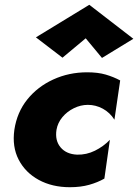

<svg xmlns="http://www.w3.org/2000/svg" viewBox="-20 -772 577 802"><path d="M338 -612 406 -530 537 -610 353 -752 130 -616 241 -531ZM216 -230Q221 -259 240.5 -282.5Q260 -306 288.5 -320Q317 -334 347 -334Q380 -334 409.5 -318Q439 -302 458 -272L482 -436Q454 -451 421.5 -460.5Q389 -470 344 -470Q268 -470 202.5 -440Q137 -410 94 -356.5Q51 -303 40 -230Q30 -159 58 -105Q86 -51 142 -20.5Q198 10 272 10Q317 10 352.5 0Q388 -10 416 -26L439 -188Q412 -160 376.5 -142.5Q341 -125 302 -126Q257 -128 233 -156.5Q209 -185 216 -230Z"/></svg>

Font: Jost* 800 Heavy Italic
Style: Italic
Weight: 800
Italic angle: -10°
Version: Version 3.200; ttfautohint (v0.97) -l 8 -r 50 -G 200 -x 14 -